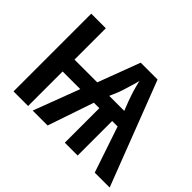

<svg xmlns="http://www.w3.org/2000/svg" viewBox="-140 -981 1247 1247"><g transform="rotate(45 483.5 -358.0)"><path d="M691 -716 967 0H830L723 -317H673V0H555V-317H505L397 0H260L380 -317H218V0H84V-714H218V-426H427L536 -716ZM614 -626Q612 -614 606.5 -595.5Q601 -577 594.5 -556Q588 -535 582 -515Q576 -495 570 -480L544 -419H682L657 -483Q650 -502 641 -529Q632 -556 625 -583Q618 -610 614 -626Z"/></g></svg>

Font: Noto Sans Display SemiBold
Style: Regular
Weight: 600
Designer: Monotype Design Team
Foundry: Monotype Imaging Inc.
Version: Version 2.003